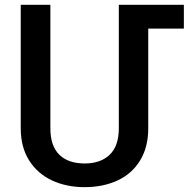

<svg xmlns="http://www.w3.org/2000/svg" viewBox="-20 -770 796 800"><path d="M746.1 -650.9H597.7V-235.8Q597.7 -156.7 563.7 -101.3Q529.8 -45.9 469.7 -18.1Q409.7 9.8 332.5 9.8Q256.8 9.8 196.5 -18.3Q136.2 -46.4 101.3 -101.8Q66.4 -157.2 66.4 -235.8V-750H189.9V-235.8Q189.9 -161.6 227.3 -125.2Q264.6 -88.9 332.5 -88.9Q399.4 -88.9 437.3 -125.5Q475.1 -162.1 475.1 -235.8V-750H746.1Z"/></svg>

Font: Mardoto Medium
Style: Regular
Weight: 500
Designer: Christian Robertson, Vahan Hovhannisyan
Foundry: Google
Version: Version 1.000